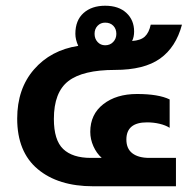

<svg xmlns="http://www.w3.org/2000/svg" viewBox="-20 -650 675 670"><path d="M40 -236Q40 -340 98.5 -407.5Q157 -475 253 -490Q243 -512 243 -532Q243 -579 271.5 -604.5Q300 -630 347 -630Q394 -630 421 -605Q448 -580 448 -540Q448 -521 441 -507Q471 -509 485.5 -522.5Q500 -536 506 -564H615Q594 -485 538.5 -445.5Q483 -406 381 -406Q269 -406 218.5 -367Q168 -328 168 -235Q168 -161 200.5 -130Q233 -99 297 -99H335Q317 -115 306 -139.5Q295 -164 295 -190Q295 -251 340.5 -286.5Q386 -322 458 -322Q533 -322 572 -303V-204Q558 -213 537 -218Q516 -223 493 -223Q421 -223 421 -163Q421 -131 442 -115Q463 -99 501 -99H594V0H305Q183 0 111.5 -60Q40 -120 40 -236ZM386 -532Q386 -549 375.5 -560Q365 -571 347 -571Q331 -571 320.5 -560Q310 -549 310 -532Q310 -515 320.5 -503.5Q331 -492 347 -492Q364 -492 375 -503.5Q386 -515 386 -532Z"/></svg>

Font: Prompt Medium
Style: Regular
Weight: 500
Designer: Katatrad Team
Foundry: CadsonDemak
Version: Version 1.000